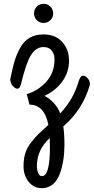

<svg xmlns="http://www.w3.org/2000/svg" viewBox="-20 -572 490 1004"><path d="M103 297Q103 260 112 230Q121 200 144.5 170.5Q168 141 182 128Q196 115 233 81Q212 -25 134 -25L120 -80Q179 -97 222 -144.5Q265 -192 265 -262Q265 -289 250.5 -307.5Q236 -326 208 -326Q169 -326 143 -285.5Q117 -245 90 -133Q81 -96 56 -114Q36 -129 34 -152Q33 -156 34 -159Q45 -215 56 -252Q67 -289 86.5 -323.5Q106 -358 136 -375Q166 -392 208 -392Q269 -392 305 -353Q341 -314 341 -254Q341 -194 305 -145Q269 -96 213 -71Q272 -38 295 21Q364 -52 391 -146Q400 -176 415 -176Q427 -176 438.5 -162.5Q450 -149 450 -135Q450 -129 449 -125Q411 3 311 89Q317 130 317 185Q317 227 311 265Q305 303 292.5 337.5Q280 372 256 392Q232 412 199 412Q157 412 130 379Q103 346 103 297ZM241 199Q241 168 240 150Q173 212 173 294Q173 318 180 333.5Q187 349 199 349Q241 349 241 199ZM172.5 -466.5Q158 -481 158 -502Q158 -523 172.5 -537.5Q187 -552 208 -552Q229 -552 243.5 -537.5Q258 -523 258 -502Q258 -481 243.5 -466.5Q229 -452 208 -452Q187 -452 172.5 -466.5Z"/></svg>

Font: Grand Hotel
Style: Regular
Weight: 400
Designer: Brian J. Bonislawsky & Jim Lyles for Astigmatic (AOETI)
Foundry: Astigmatic (AOETI)
Version: Version 001.000